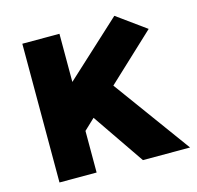

<svg xmlns="http://www.w3.org/2000/svg" viewBox="-102 -802 934 909"><g transform="rotate(-15 365.0 -347.5)"><path d="M489 0 315 -254 262 -204V0H80V-680H262V-444L535 -695L676 -593L445 -377L720 0Z"/></g></svg>

Font: Catamaran Black
Style: Regular
Weight: 900
Designer: Pria Ravichandran
Version: Version 2.000